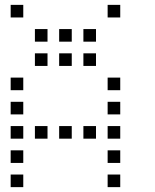

<svg xmlns="http://www.w3.org/2000/svg" viewBox="-20 -796 640 792"><path d="M25 -776Q24 -776 24 -776Q24 -776 24 -775V-725Q24 -724 24 -724Q24 -724 25 -724H75Q76 -724 76 -724Q76 -724 76 -725V-775Q76 -776 76 -776Q76 -776 75 -776ZM425 -776Q424 -776 424 -776Q424 -776 424 -775V-725Q424 -724 424 -724Q424 -724 425 -724H475Q476 -724 476 -724Q476 -724 476 -725V-775Q476 -776 476 -776Q476 -776 475 -776ZM125 -676Q124 -676 124 -676Q124 -676 124 -675V-625Q124 -624 124 -624Q124 -624 125 -624H175Q176 -624 176 -624Q176 -624 176 -625V-675Q176 -676 176 -676Q176 -676 175 -676ZM225 -676Q224 -676 224 -676Q224 -676 224 -675V-625Q224 -624 224 -624Q224 -624 225 -624H275Q276 -624 276 -624Q276 -624 276 -625V-675Q276 -676 276 -676Q276 -676 275 -676ZM325 -676Q324 -676 324 -676Q324 -676 324 -675V-625Q324 -624 324 -624Q324 -624 325 -624H375Q376 -624 376 -624Q376 -624 376 -625V-675Q376 -676 376 -676Q376 -676 375 -676ZM125 -576Q124 -576 124 -576Q124 -576 124 -575V-525Q124 -524 124 -524Q124 -524 125 -524H175Q176 -524 176 -524Q176 -524 176 -525V-575Q176 -576 176 -576Q176 -576 175 -576ZM225 -576Q224 -576 224 -576Q224 -576 224 -575V-525Q224 -524 224 -524Q224 -524 225 -524H275Q276 -524 276 -524Q276 -524 276 -525V-575Q276 -576 276 -576Q276 -576 275 -576ZM325 -576Q324 -576 324 -576Q324 -576 324 -575V-525Q324 -524 324 -524Q324 -524 325 -524H375Q376 -524 376 -524Q376 -524 376 -525V-575Q376 -576 376 -576Q376 -576 375 -576ZM25 -476Q24 -476 24 -476Q24 -476 24 -475V-425Q24 -424 24 -424Q24 -424 25 -424H75Q76 -424 76 -424Q76 -424 76 -425V-475Q76 -476 76 -476Q76 -476 75 -476ZM425 -476Q424 -476 424 -476Q424 -476 424 -475V-425Q424 -424 424 -424Q424 -424 425 -424H475Q476 -424 476 -424Q476 -424 476 -425V-475Q476 -476 476 -476Q476 -476 475 -476ZM25 -376Q24 -376 24 -376Q24 -376 24 -375V-325Q24 -324 24 -324Q24 -324 25 -324H75Q76 -324 76 -324Q76 -324 76 -325V-375Q76 -376 76 -376Q76 -376 75 -376ZM425 -376Q424 -376 424 -376Q424 -376 424 -375V-325Q424 -324 424 -324Q424 -324 425 -324H475Q476 -324 476 -324Q476 -324 476 -325V-375Q476 -376 476 -376Q476 -376 475 -376ZM25 -276Q24 -276 24 -276Q24 -276 24 -275V-225Q24 -224 24 -224Q24 -224 25 -224H75Q76 -224 76 -224Q76 -224 76 -225V-275Q76 -276 76 -276Q76 -276 75 -276ZM125 -276Q124 -276 124 -276Q124 -276 124 -275V-225Q124 -224 124 -224Q124 -224 125 -224H175Q176 -224 176 -224Q176 -224 176 -225V-275Q176 -276 176 -276Q176 -276 175 -276ZM225 -276Q224 -276 224 -276Q224 -276 224 -275V-225Q224 -224 224 -224Q224 -224 225 -224H275Q276 -224 276 -224Q276 -224 276 -225V-275Q276 -276 276 -276Q276 -276 275 -276ZM325 -276Q324 -276 324 -276Q324 -276 324 -275V-225Q324 -224 324 -224Q324 -224 325 -224H375Q376 -224 376 -224Q376 -224 376 -225V-275Q376 -276 376 -276Q376 -276 375 -276ZM425 -276Q424 -276 424 -276Q424 -276 424 -275V-225Q424 -224 424 -224Q424 -224 425 -224H475Q476 -224 476 -224Q476 -224 476 -225V-275Q476 -276 476 -276Q476 -276 475 -276ZM25 -176Q24 -176 24 -176Q24 -176 24 -175V-125Q24 -124 24 -124Q24 -124 25 -124H75Q76 -124 76 -124Q76 -124 76 -125V-175Q76 -176 76 -176Q76 -176 75 -176ZM425 -176Q424 -176 424 -176Q424 -176 424 -175V-125Q424 -124 424 -124Q424 -124 425 -124H475Q476 -124 476 -124Q476 -124 476 -125V-175Q476 -176 476 -176Q476 -176 475 -176ZM25 -76Q24 -76 24 -76Q24 -76 24 -75V-25Q24 -24 24 -24Q24 -24 25 -24H75Q76 -24 76 -24Q76 -24 76 -25V-75Q76 -76 76 -76Q76 -76 75 -76ZM425 -76Q424 -76 424 -76Q424 -76 424 -75V-25Q424 -24 424 -24Q424 -24 425 -24H475Q476 -24 476 -24Q476 -24 476 -25V-75Q476 -76 476 -76Q476 -76 475 -76Z"/></svg>

Font: Doto
Style: Regular
Weight: 400
Monospace: yes
Version: Version 1.000